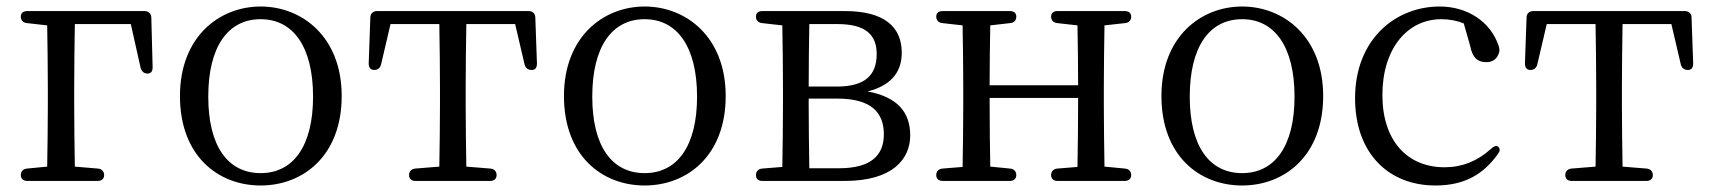

<svg xmlns="http://www.w3.org/2000/svg" viewBox="-20 -552 5257 590"><path d="M64 4H280C293 4 300 -3 300 -14C300 -25 293 -33 281 -34L210 -40C209 -95 208 -175 208 -228V-279C208 -339 209 -422 210 -478H382L412 -344C415 -333 422 -326 433 -326C444 -326 449 -332 449 -346L445 -498C445 -510 436 -518 424 -518H64C51 -518 44 -512 44 -501C44 -490 51 -482 63 -481L125 -474C126 -418 127 -337 127 -279V-228C127 -175 126 -95 125 -40L63 -34C51 -33 44 -25 44 -14C44 -3 51 4 64 4Z M781 18C911 18 1030 -73 1030 -257C1030 -439 908 -532 781 -532C654 -532 533 -439 533 -257C533 -73 650 18 781 18ZM620 -255C620 -408 680 -493 781 -493C881 -493 942 -408 942 -255C942 -103 881 -20 781 -20C680 -20 620 -103 620 -255Z M1118 -498 1113 -357C1113 -344 1119 -337 1130 -337C1141 -337 1148 -343 1151 -354L1180 -478H1330C1331 -422 1332 -340 1332 -287V-228C1332 -175 1331 -96 1330 -40L1256 -34C1244 -33 1237 -25 1237 -14C1237 -3 1244 4 1257 4H1486C1499 4 1506 -3 1506 -14C1506 -25 1499 -33 1487 -34L1413 -40C1412 -96 1411 -175 1411 -228V-287C1411 -340 1412 -422 1413 -478H1563L1592 -354C1595 -343 1602 -337 1614 -337C1625 -337 1630 -344 1630 -357L1625 -498C1625 -511 1616 -518 1604 -518H1139C1127 -518 1118 -511 1118 -498Z M1961 18C2091 18 2210 -73 2210 -257C2210 -439 2088 -532 1961 -532C1834 -532 1713 -439 1713 -257C1713 -73 1830 18 1961 18ZM1800 -255C1800 -408 1860 -493 1961 -493C2061 -493 2122 -408 2122 -255C2122 -103 2061 -20 1961 -20C1860 -20 1800 -103 1800 -255Z M2303 -14C2303 -2 2310 4 2323 4H2576C2724 4 2777 -64 2777 -136C2777 -207 2738 -254 2646 -271C2726 -291 2751 -338 2751 -390C2751 -469 2698 -518 2576 -518H2323C2310 -518 2303 -512 2303 -501C2303 -490 2310 -482 2322 -481L2384 -474C2385 -418 2386 -339 2386 -287V-228C2386 -175 2385 -95 2384 -39L2322 -34C2310 -33 2303 -25 2303 -14ZM2465 -228V-249H2553C2659 -249 2696 -205 2696 -139C2696 -73 2654 -35 2559 -35H2467C2466 -90 2465 -173 2465 -228ZM2465 -286C2465 -350 2466 -426 2467 -478H2554C2640 -478 2674 -445 2674 -386C2674 -319 2636 -286 2551 -286Z M2877 4H3083C3096 4 3103 -3 3103 -14C3103 -25 3096 -33 3084 -34L3023 -40C3022 -94 3021 -176 3021 -251H3293C3293 -176 3292 -94 3291 -39L3229 -34C3217 -33 3210 -25 3210 -14C3210 -3 3217 4 3230 4H3436C3449 4 3456 -3 3456 -14C3456 -25 3449 -33 3437 -34L3374 -40C3373 -95 3372 -175 3372 -228V-287C3372 -339 3373 -418 3374 -474L3437 -481C3449 -482 3456 -490 3456 -501C3456 -512 3449 -518 3436 -518H3230C3217 -518 3210 -512 3210 -501C3210 -490 3217 -482 3229 -481L3291 -474C3292 -421 3293 -347 3293 -290H3021C3021 -347 3022 -421 3023 -474L3084 -481C3096 -482 3103 -489 3103 -501C3103 -512 3096 -518 3083 -518H2877C2864 -518 2857 -512 2857 -501C2857 -490 2864 -482 2876 -481L2938 -474C2939 -418 2940 -339 2940 -287V-228C2940 -175 2939 -95 2938 -39L2876 -34C2864 -33 2857 -25 2857 -14C2857 -3 2864 4 2877 4Z M3797 18C3927 18 4046 -73 4046 -257C4046 -439 3924 -532 3797 -532C3670 -532 3549 -439 3549 -257C3549 -73 3666 18 3797 18ZM3636 -255C3636 -408 3696 -493 3797 -493C3897 -493 3958 -408 3958 -255C3958 -103 3897 -20 3797 -20C3696 -20 3636 -103 3636 -255Z M4391 18C4481 18 4539 -17 4583 -79C4590 -88 4590 -95 4584 -101C4578 -106 4571 -103 4561 -94C4520 -57 4473 -38 4419 -38C4305 -38 4228 -119 4228 -260C4228 -403 4305 -493 4409 -493C4433 -493 4456 -489 4478 -480L4498 -410C4505 -374 4521 -361 4547 -361C4564 -361 4578 -368 4585 -386C4589 -395 4588 -402 4585 -412C4559 -487 4488 -532 4404 -532C4268 -532 4144 -431 4144 -250C4144 -82 4246 18 4391 18Z M4671 -498 4666 -357C4666 -344 4672 -337 4683 -337C4694 -337 4701 -343 4704 -354L4733 -478H4883C4884 -422 4885 -340 4885 -287V-228C4885 -175 4884 -96 4883 -40L4809 -34C4797 -33 4790 -25 4790 -14C4790 -3 4797 4 4810 4H5039C5052 4 5059 -3 5059 -14C5059 -25 5052 -33 5040 -34L4966 -40C4965 -96 4964 -175 4964 -228V-287C4964 -340 4965 -422 4966 -478H5116L5145 -354C5148 -343 5155 -337 5167 -337C5178 -337 5183 -344 5183 -357L5178 -498C5178 -511 5169 -518 5157 -518H4692C4680 -518 4671 -511 4671 -498Z"/></svg>

Font: 寒蝉锦书宋
Style: Regular
Weight: 400
Designer: 寒蝉锦书宋{Warren} 思源宋体{Ryoko NISHIZUKA 西塚涼子 (kana & ideographs); Frank Grießhammer (Latin, Greek & Cyrillic); Wenlong ZHANG 
Foundry: Adobe & ChillType
Version: Version 2.000;Glyphs 3.1.1 (3135)